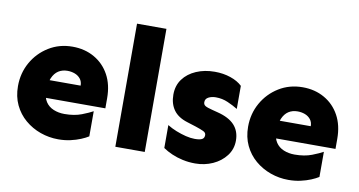

<svg xmlns="http://www.w3.org/2000/svg" viewBox="-71 -884 2021 1080"><g transform="rotate(10 939.5 -344.0)"><path d="M308.6 14.6Q255.9 14.6 206.5 -2.9Q157.2 -20.5 118.2 -53.7Q79.1 -86.9 56.6 -134.3Q34.2 -181.6 34.2 -241.2Q34.2 -315.4 68.8 -377Q103.5 -438.5 163.6 -475.6Q223.6 -512.7 298.8 -512.7Q369.1 -512.7 423.8 -481.4Q478.5 -450.2 509.3 -394Q540 -337.9 540 -260.7V-203.1H187.5V-304.7H380.9Q380.9 -328.1 368.2 -343.8Q355.5 -359.4 335.9 -366.7Q316.4 -374 293.9 -374Q264.6 -374 242.7 -359.9Q220.7 -345.7 208 -316.4Q195.3 -287.1 195.3 -241.2Q195.3 -204.1 211.4 -179.7Q227.5 -155.3 255.9 -143.6Q284.2 -131.8 318.4 -131.8Q375 -131.8 416.5 -147.9Q458 -164.1 478.5 -175.8V-32.2Q461.9 -21.5 436 -10.7Q410.2 0 377.9 7.3Q345.7 14.6 308.6 14.6Z M632.8 0V-703.1H800.8V0Z M1090.8 14.6Q1053.7 14.6 1020 7.3Q986.3 0 957 -12.7Q927.7 -25.4 905.3 -41V-171.9Q928.7 -157.2 957 -146Q985.4 -134.8 1013.2 -127.9Q1041 -121.1 1064.5 -121.1Q1092.8 -121.1 1106 -127.9Q1119.1 -134.8 1119.1 -152.3Q1119.1 -166 1103.5 -173.3Q1087.9 -180.7 1058.6 -190.4L1008.8 -206.1Q954.1 -222.7 928.7 -258.3Q903.3 -293.9 903.3 -345.7Q903.3 -397.5 930.7 -434.6Q958 -471.7 1005.4 -492.2Q1052.7 -512.7 1111.3 -512.7Q1160.2 -512.7 1201.7 -498.5Q1243.2 -484.4 1268.6 -460V-328.1Q1243.2 -343.8 1210.9 -357.9Q1178.7 -372.1 1141.6 -372.1Q1118.2 -372.1 1100.1 -362.8Q1082 -353.5 1082 -334Q1082 -320.3 1092.8 -313.5Q1103.5 -306.6 1134.8 -298.8L1165 -291Q1231.4 -274.4 1263.2 -239.7Q1294.9 -205.1 1294.9 -151.4Q1294.9 -102.5 1266.1 -64.9Q1237.3 -27.3 1190.9 -6.3Q1144.5 14.6 1090.8 14.6Z M1623 14.6Q1570.3 14.6 1521 -2.9Q1471.7 -20.5 1432.6 -53.7Q1393.6 -86.9 1371.1 -134.3Q1348.6 -181.6 1348.6 -241.2Q1348.6 -315.4 1383.3 -377Q1418 -438.5 1478 -475.6Q1538.1 -512.7 1613.3 -512.7Q1683.6 -512.7 1738.3 -481.4Q1793 -450.2 1823.7 -394Q1854.5 -337.9 1854.5 -260.7V-203.1H1502V-304.7H1695.3Q1695.3 -328.1 1682.6 -343.8Q1669.9 -359.4 1650.4 -366.7Q1630.9 -374 1608.4 -374Q1579.1 -374 1557.1 -359.9Q1535.2 -345.7 1522.5 -316.4Q1509.8 -287.1 1509.8 -241.2Q1509.8 -204.1 1525.9 -179.7Q1542 -155.3 1570.3 -143.6Q1598.6 -131.8 1632.8 -131.8Q1689.5 -131.8 1731 -147.9Q1772.5 -164.1 1793 -175.8V-32.2Q1776.4 -21.5 1750.5 -10.7Q1724.6 0 1692.4 7.3Q1660.2 14.6 1623 14.6Z"/></g></svg>

Font: Sen ExtraBold
Style: Regular
Weight: 800
Version: Version 2.000;gftools[0.9.31]